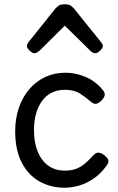

<svg xmlns="http://www.w3.org/2000/svg" viewBox="-20 -859 551 898"><path d="M283 19Q216 19 163.5 -11Q111 -41 81 -100Q51 -159 51 -245Q51 -305 68.5 -355.5Q86 -406 117.5 -442.5Q149 -479 192 -499Q235 -519 287 -519Q331 -519 377.5 -500.5Q424 -482 461 -438Q472 -424 469.5 -413Q467 -402 456 -390Q443 -377 431.5 -374Q420 -371 408 -381Q381 -404 354 -421.5Q327 -439 283 -439Q250 -439 223 -426Q196 -413 177.5 -388Q159 -363 149 -328.5Q139 -294 139 -250Q139 -192 156.5 -149.5Q174 -107 206 -84Q238 -61 283 -61Q315 -61 337.5 -70Q360 -79 379 -95.5Q398 -112 419 -135Q430 -146 442 -145Q454 -144 468 -133Q482 -122 486 -111.5Q490 -101 481 -88Q454 -49 420.5 -25.5Q387 -2 351.5 8.5Q316 19 283 19ZM141 -610Q131 -610 118.5 -622Q106 -634 106 -644Q106 -647 107 -650Q108 -653 112 -660L239 -819Q245 -826 254.5 -832.5Q264 -839 283 -839Q302 -839 311 -832.5Q320 -826 326 -819L454 -660Q459 -653 460 -650Q461 -647 461 -644Q461 -634 448 -622Q435 -610 426 -610Q419 -610 413 -613.5Q407 -617 401 -623L283 -739L166 -623Q159 -617 153 -613.5Q147 -610 141 -610Z"/></svg>

Font: Playwrite VN
Style: Regular
Weight: 400
Designer: Veronika Burian, José Scaglione
Foundry: TypeTogether
Version: Version 1.002